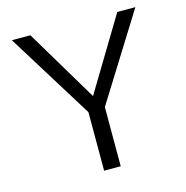

<svg xmlns="http://www.w3.org/2000/svg" viewBox="-102 -776 842 871"><g transform="rotate(-15 319.5 -340.0)"><path d="M359 -278V0H281V-275L30 -680H117L320 -340L525 -680H610Z"/></g></svg>

Font: Martel Sans Light
Style: Regular
Weight: 300
Designer: Dan Reynolds and Mathieu Réguer
Foundry: Dan Reynolds and Mathieu Réguer
Version: Version 1.002; ttfautohint (v1.1) -l 5 -r 5 -G 72 -x 0 -D la